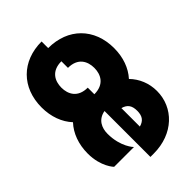

<svg xmlns="http://www.w3.org/2000/svg" viewBox="-77 -764 1029 1029"><g transform="rotate(45 437.5 -250.0)"><path d="M75 -250H25C25 -100 125 0 275 0C346 0 407 -23 450 -63C493 -23 554 0 625 0C725 0 775 -50 775 -50V-200C775 -200 725 -150 625 -150C581 -150 537 -169 527 -225H875V-250C875 -400 775 -500 650 -500C591 -500 538 -478 498 -439C455 -478 395 -500 325 -500C175 -500 75 -400 75 -250ZM175 -250H225C225 -325 275 -350 325 -350C375 -350 425 -325 425 -250H375C375 -175 325 -150 275 -150C225 -150 175 -175 175 -250ZM580 -300C590 -337 613 -350 650 -350C687 -350 710 -337 720 -300Z"/></g></svg>

Font: LS-VG5000 Bold Shifted
Style: Regular
Weight: 400
Designer: Justin Bihan, 2021
Foundry: Justin Bihan, 2021
Version: Version 1.000;Glyphs 3.1.2 (3151)